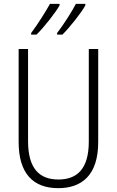

<svg xmlns="http://www.w3.org/2000/svg" viewBox="-20 -969 607 999"><path d="M424 -941V-949H375C356 -912 311 -841 277 -797V-789H305C345 -829 405 -905 424 -941ZM290 -941V-949H240C220 -912 177 -844 142 -797V-789H170C211 -829 270 -905 290 -941ZM491 -230V-714H442V-232C442 -88 379 -35 284 -35C184 -35 126 -93 126 -235V-714H77V-230C77 -68 151 10 283 10C406 10 491 -58 491 -230Z"/></svg>

Font: Noto Sans Armenian Condensed ExtraLight
Style: Regular
Weight: 200
Width: 3
Designer: Monotype Design Team
Foundry: Monotype Imaging Inc.
Version: Version 2.008